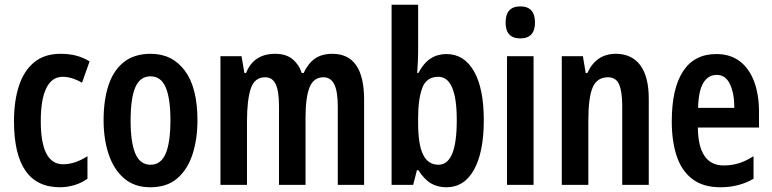

<svg xmlns="http://www.w3.org/2000/svg" viewBox="-20 -780 3257 810"><path d="M233 10Q39 10 39 -269Q39 -354 60 -418Q81 -482 124.5 -517.5Q168 -553 235 -553Q273 -553 302.5 -545Q332 -537 358 -521L326 -431Q283 -456 244 -456Q199 -456 175.5 -408.5Q152 -361 152 -269Q152 -87 246 -87Q296 -87 349 -121V-26Q324 -8 293.5 1Q263 10 233 10Z M813 -273Q813 -194 792.5 -130Q772 -66 728.5 -28Q685 10 614 10Q547 10 503.5 -27.5Q460 -65 438.5 -129Q417 -193 417 -273Q417 -358 438 -421Q459 -484 503 -518.5Q547 -553 616 -553Q707 -553 760 -481.5Q813 -410 813 -273ZM531 -271Q531 -179 551 -132Q571 -85 615 -85Q659 -85 679 -132Q699 -179 699 -273Q699 -365 679 -411.5Q659 -458 615 -458Q571 -458 551 -412Q531 -366 531 -271Z M1382 -553Q1516 -553 1516 -360V0H1405V-331Q1405 -395 1390 -424.5Q1375 -454 1345 -454Q1303 -454 1286 -411.5Q1269 -369 1269 -284V0H1157V-332Q1157 -396 1143 -425Q1129 -454 1099 -454Q1053 -454 1037.5 -405Q1022 -356 1022 -269V0H910V-543H999L1011 -472H1018Q1050 -553 1141 -553Q1187 -553 1214.5 -530Q1242 -507 1253 -472H1261Q1280 -513 1309 -533Q1338 -553 1382 -553Z M1744 -560Q1744 -544 1743 -522Q1742 -500 1740 -472H1745Q1767 -514 1796.5 -533Q1826 -552 1863 -552Q1938 -552 1979.5 -479.5Q2021 -407 2021 -273Q2021 -139 1980 -64.5Q1939 10 1863 10Q1826 10 1798 -6.5Q1770 -23 1745 -62H1739L1723 0H1632V-760H1744ZM1829 -456Q1779 -456 1761.5 -409Q1744 -362 1744 -284V-260Q1744 -170 1765 -127.5Q1786 -85 1830 -85Q1868 -85 1887.5 -131Q1907 -177 1907 -274Q1907 -456 1829 -456Z M2175 -753Q2237 -753 2237 -685Q2237 -618 2175 -618Q2113 -618 2113 -685Q2113 -753 2175 -753ZM2231 -543V0H2119V-543Z M2578 -553Q2645 -553 2681 -505Q2717 -457 2717 -363V0H2605V-333Q2605 -393 2592 -423.5Q2579 -454 2545 -454Q2499 -454 2480.5 -411.5Q2462 -369 2462 -269V0H2350V-543H2439L2451 -472H2458Q2495 -553 2578 -553Z M3002 -552Q3061 -552 3101 -521.5Q3141 -491 3161.5 -436Q3182 -381 3182 -309V-242H2924Q2926 -82 3033 -82Q3066 -82 3096 -91Q3126 -100 3159 -121V-26Q3098 10 3019 10Q2946 10 2900.5 -25Q2855 -60 2834.5 -122.5Q2814 -185 2814 -268Q2814 -406 2861.5 -479Q2909 -552 3002 -552ZM3004 -464Q2968 -464 2947.5 -431Q2927 -398 2925 -325H3078Q3078 -386 3059.5 -425Q3041 -464 3004 -464Z"/></svg>

Font: Noto Sans Arabic ExtCond SemBd
Style: Regular
Weight: 600
Width: 2
Designer: Monotype Design Team, Nadine Chahine, Nizar Qandah and Khaled Hosny
Foundry: Monotype Imaging Inc.
Version: Version 2.012; ttfautohint (v1.8.4.7-5d5b)